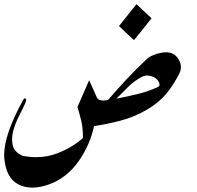

<svg xmlns="http://www.w3.org/2000/svg" viewBox="-20 -879 922 899"><path d="M349.6 -126Q294.4 -46.9 210.9 -16.1Q167.5 -0.5 130.9 -0.5Q96.7 -0.5 67.9 -14.6Q8.3 -43.5 0 -139.2Q-0.5 -147 -0.5 -154.8Q-0.5 -248.5 87.4 -409.2Q92.3 -418.5 96.7 -418.5Q98.1 -418.5 99.6 -418Q102.5 -416.5 102.5 -411.6Q102.5 -406.2 99.1 -397.5Q87.4 -371.6 69.1 -335.9Q50.8 -300.3 41.5 -264.6Q36.6 -244.6 36.6 -226.1Q36.6 -211.4 40 -197.3Q47.4 -166 87.4 -148.9Q119.6 -143.1 149.4 -143.1Q201.7 -143.1 248 -161.1Q320.3 -189 368.2 -232.9V-241.7Q368.2 -278.3 361.3 -309.6Q353 -344.7 342.8 -378.4L397.5 -503.4Q422.4 -448.2 432.6 -424.8Q439.5 -408.2 462.9 -408.2Q473.1 -408.2 486.3 -411.1V-411.6L487.3 -412.6Q529.8 -461.9 574.2 -509.5Q618.7 -557.1 666.5 -601.6Q689.9 -623.5 736.8 -632.3Q747.6 -634.3 756.8 -634.3Q789.6 -634.3 809.1 -611.3Q827.1 -588.9 827.1 -565.4Q827.1 -548.8 818.4 -532.2Q796.9 -490.7 772 -457Q732.4 -403.3 669.7 -366.5Q606.9 -329.6 542 -313.5Q478.5 -296.9 420.4 -288.6Q401.9 -202.1 349.6 -126ZM721.7 -498.5Q712.4 -515.1 688 -522.5Q678.2 -525.4 669.4 -525.4Q654.8 -525.4 642.1 -518.1Q606.9 -499 579.6 -471.7Q552.2 -444.3 524.9 -417Q577.6 -427.2 627.4 -439.5Q677.2 -451.7 720.2 -472.2Q727.1 -475.6 727.1 -482.9Q727.1 -489.3 721.7 -498.5ZM689.5 -793.5Q668.9 -767.1 648.4 -741.7Q627.9 -716.3 607.4 -690.9L537.1 -756.8Q557.1 -782.7 577.9 -808.1Q598.6 -833.5 619.1 -859.4Z"/></svg>

Font: Aref Ruqaa
Style: Regular
Weight: 400
Designer: Abdoulla Aref
Version: Version 0.7